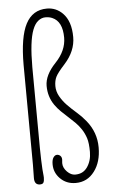

<svg xmlns="http://www.w3.org/2000/svg" viewBox="-59 -901 568 960"><g transform="rotate(-5 225.0 -420.5)"><path d="M224.1 -102.1 222.7 -84.5Q222.7 -60.5 242.7 -40.5Q261.7 -21.5 282.2 -21.5Q302.7 -21.5 317.4 -28.8Q332 -36.1 342.8 -50.8Q365.7 -83 365.7 -127.9Q365.7 -172.9 357.7 -197.5Q349.6 -222.2 336.4 -242.4Q323.2 -262.7 306.4 -279.3Q289.6 -295.9 272.2 -311.5Q254.9 -327.1 238 -343.5Q221.2 -359.9 208 -378.9Q178.7 -421.4 178.7 -475.6Q178.7 -529.8 232.9 -586.7Q287.1 -643.6 287.1 -708.5Q287.1 -790 236.3 -811.5Q221.7 -817.9 202.4 -817.9Q183.1 -817.9 166 -804.4Q148.9 -791 137.7 -761.7Q115.7 -704.6 115.7 -575.7L117.7 -240.2Q117.7 -82.5 124.5 -29.3L125 -20Q125 -3.9 120.8 4.2Q116.7 12.2 103 12.2Q75.2 12.2 75.2 -21.5L76.2 -89.4L73.2 -590.3Q73.2 -730 107.4 -795.4Q141.6 -860.8 213.4 -860.8Q259.3 -860.8 292 -828.1Q332.5 -787.6 332.5 -707.5Q332.5 -637.2 277.3 -576.2Q241.2 -536.6 231.7 -517.1Q222.2 -497.6 222.2 -470.9Q222.2 -444.3 236.1 -419.4Q250 -394.5 271 -372.8Q292 -351.1 316.7 -329.8Q341.3 -308.6 362.3 -282.7Q411.1 -222.7 411.1 -147Q411.1 -73.7 376 -27.3Q340.3 20.5 281.7 20.5Q234.4 20.5 203.1 -11.7Q174.3 -41.5 174.3 -82.5Q174.3 -105.5 182.1 -116.7Q189.9 -127.9 200 -127.9Q210 -127.9 217 -121.1Q224.1 -114.3 224.1 -102.1Z"/></g></svg>

Font: Pompiere
Style: Regular
Weight: 400
Designer: Karolina Lach
Foundry: Sorkin Type Co.
Version: Version 1.002